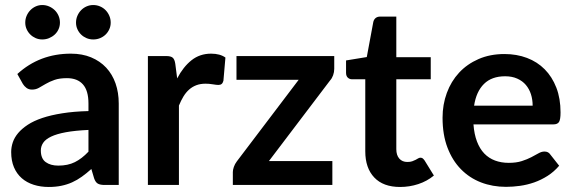

<svg xmlns="http://www.w3.org/2000/svg" viewBox="-20 -736 2282 764"><path d="M332 -219Q278.5 -216.5 242 -209.8Q205.5 -203 183.5 -192.5Q161.5 -182 152 -168Q142.5 -154 142.5 -137.5Q142.5 -105 161.8 -91Q181 -77 212 -77Q250 -77 277.8 -90.8Q305.5 -104.5 332 -132.5ZM49 -441.5Q137.5 -522.5 262 -522.5Q307 -522.5 342.5 -507.8Q378 -493 402.5 -466.8Q427 -440.5 439.8 -404Q452.5 -367.5 452.5 -324V0H396.5Q379 0 369.5 -5.2Q360 -10.5 354.5 -26.5L343.5 -63.5Q324 -46 305.5 -32.8Q287 -19.5 267 -10.5Q247 -1.5 224.2 3.2Q201.5 8 174 8Q141.5 8 114 -0.8Q86.5 -9.5 66.5 -27Q46.5 -44.5 35.5 -70.5Q24.5 -96.5 24.5 -131Q24.5 -150.5 31 -169.8Q37.5 -189 52.2 -206.5Q67 -224 90.5 -239.5Q114 -255 148.2 -266.5Q182.5 -278 228 -285.2Q273.5 -292.5 332 -294V-324Q332 -375.5 310 -400.2Q288 -425 246.5 -425Q216.5 -425 196.8 -418Q177 -411 162 -402.2Q147 -393.5 134.8 -386.5Q122.5 -379.5 107.5 -379.5Q94.5 -379.5 85.5 -386.2Q76.5 -393 71 -402ZM218.5 -646Q218.5 -632 213 -619.8Q207.5 -607.5 197.8 -598.5Q188 -589.5 175.2 -584.2Q162.5 -579 148 -579Q134.5 -579 122.2 -584.2Q110 -589.5 100.8 -598.5Q91.5 -607.5 86 -619.8Q80.5 -632 80.5 -646Q80.5 -660.5 86 -673.2Q91.5 -686 100.8 -695.5Q110 -705 122.2 -710.5Q134.5 -716 148 -716Q162.5 -716 175.2 -710.5Q188 -705 197.8 -695.5Q207.5 -686 213 -673.2Q218.5 -660.5 218.5 -646ZM420.5 -646Q420.5 -632 415 -619.8Q409.5 -607.5 400.2 -598.5Q391 -589.5 378.2 -584.2Q365.5 -579 351 -579Q337 -579 324.5 -584.2Q312 -589.5 302.8 -598.5Q293.5 -607.5 288 -619.8Q282.5 -632 282.5 -646Q282.5 -660.5 288 -673.2Q293.5 -686 302.8 -695.5Q312 -705 324.5 -710.5Q337 -716 351 -716Q365.5 -716 378.2 -710.5Q391 -705 400.2 -695.5Q409.5 -686 415 -673.2Q420.5 -660.5 420.5 -646Z M685 -424Q709 -470 742 -496.2Q775 -522.5 820 -522.5Q855.5 -522.5 877 -507L869 -414.5Q866.5 -405.5 861.8 -401.8Q857 -398 849 -398Q841.5 -398 826.8 -400.5Q812 -403 798 -403Q777.5 -403 761.5 -397Q745.5 -391 732.8 -379.8Q720 -368.5 710.2 -352.5Q700.5 -336.5 692 -316V0H568.5V-513H641Q660 -513 667.5 -506.2Q675 -499.5 677.5 -482Z M1310 -462Q1310 -449 1305.5 -436.5Q1301 -424 1293.5 -416L1050 -95H1302.5V0H906.5V-51.5Q906.5 -60 910.5 -71.8Q914.5 -83.5 922.5 -94L1168.5 -418.5H921V-513H1310Z M1572 8Q1505 8 1469.2 -29.8Q1433.5 -67.5 1433.5 -134V-420.5H1381Q1371 -420.5 1364 -427Q1357 -433.5 1357 -446.5V-495.5L1439.5 -509L1465.5 -649Q1468 -659 1475 -664.5Q1482 -670 1493 -670H1557V-508.5H1694V-420.5H1557V-142.5Q1557 -118.5 1568.8 -105Q1580.5 -91.5 1601 -91.5Q1612.5 -91.5 1620.2 -94.2Q1628 -97 1633.8 -100Q1639.5 -103 1644 -105.8Q1648.5 -108.5 1653 -108.5Q1658.5 -108.5 1662 -105.8Q1665.5 -103 1669.5 -97.5L1706.5 -37.5Q1679.5 -15 1644.5 -3.5Q1609.5 8 1572 8Z M2099.5 -315.5Q2099.5 -339.5 2092.8 -360.8Q2086 -382 2072.5 -398Q2059 -414 2038.2 -423.2Q2017.5 -432.5 1990 -432.5Q1936.5 -432.5 1905.8 -402Q1875 -371.5 1866.5 -315.5ZM1864 -241Q1867 -201.5 1878 -172.8Q1889 -144 1907 -125.2Q1925 -106.5 1949.8 -97.2Q1974.5 -88 2004.5 -88Q2034.5 -88 2056.2 -95Q2078 -102 2094.2 -110.5Q2110.5 -119 2122.8 -126Q2135 -133 2146.5 -133Q2162 -133 2169.5 -121.5L2205 -76.5Q2184.5 -52.5 2159 -36.2Q2133.5 -20 2105.8 -10.2Q2078 -0.5 2049.2 3.5Q2020.5 7.5 1993.5 7.5Q1940 7.5 1894 -10.2Q1848 -28 1814 -62.8Q1780 -97.5 1760.5 -148.8Q1741 -200 1741 -267.5Q1741 -320 1758 -366.2Q1775 -412.5 1806.8 -446.8Q1838.5 -481 1884.2 -501Q1930 -521 1987.5 -521Q2036 -521 2077 -505.5Q2118 -490 2147.5 -460.2Q2177 -430.5 2193.8 -387.2Q2210.5 -344 2210.5 -288.5Q2210.5 -260.5 2204.5 -250.8Q2198.5 -241 2181.5 -241Z"/></svg>

Font: Lato 2
Style: Bold
Weight: 700
Designer: Lukasz Dziedzic with Adam Twardoch and Botio Nikoltchev
Foundry: tyPoland Lukasz Dziedzic
Version: Version 2.015; 2015-08-06; http://www.latofonts.com/